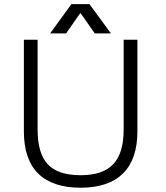

<svg xmlns="http://www.w3.org/2000/svg" viewBox="-20 -877 790 915"><path d="M93.8 -687.5V-251Q93.8 -118.2 161.1 -50.8Q229.5 17.6 364.3 17.6Q498 17.6 566.4 -50.8Q634.8 -118.2 634.8 -251V-687.5H569.3V-259.8Q569.3 -147.5 520.5 -95.7Q471.7 -42 364.3 -42Q254.9 -42 206.1 -95.7Q159.2 -147.5 159.2 -259.8V-687.5ZM294.9 -717.8 363.3 -815.4 431.6 -717.8H508.8L406.2 -857.4H320.3L218.8 -717.8Z"/></svg>

Font: Dotum
Style: Regular
Weight: 400
Version: Version 2.21